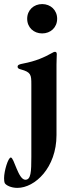

<svg xmlns="http://www.w3.org/2000/svg" viewBox="-43 -707 362 938"><path d="M41.9 210.9C127.8 210.9 233 112.2 233 -46.9V-391.3C233 -409.8 234.4 -431.8 234.4 -442.5C234.4 -450.3 231.2 -453.8 225.5 -453.8C221.6 -453.8 219.1 -452.8 214.5 -449.9C172.6 -426.8 134.2 -408.7 68.9 -396.3C52.6 -393.1 43 -390.3 43 -381C43 -373.6 48.3 -370.7 58.9 -367.9C108.3 -354.4 110.1 -341.6 110.1 -294.7V58.9C110.1 132.8 108 171.2 81 171.2C45.8 171.2 25.9 62.5 9.9 62.5C-3.2 62.5 -23.1 128.2 -23.1 163.4C-23.1 170.5 -22.4 182.5 -19.5 187.9C-13.5 198.2 10.7 210.9 41.9 210.9ZM89.8 -615.4C89.8 -572.8 121.8 -543.7 163 -543.7C204.2 -543.7 236.2 -572.8 236.2 -615.4C236.2 -657.7 204.2 -687.1 163 -687.1C121.8 -687.1 89.8 -657.7 89.8 -615.4Z"/></svg>

Font: Margiela Serif Semibold
Style: Regular
Weight: 600
Designer: Andreas Faust, Stefan Endress
Version: Version 1.002;FEAKit 1.0